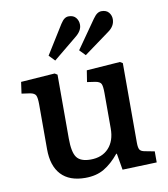

<svg xmlns="http://www.w3.org/2000/svg" viewBox="-87 -853 822 941"><g transform="rotate(-10 324.0 -383.0)"><path d="M262 14Q183 14 142 -30Q101 -74 101 -157V-379Q101 -413 95 -425Q89 -437 67 -441L25 -447L33 -504L202 -516L215 -508V-190Q215 -122 234 -96Q253 -70 303 -70Q360 -70 393 -105.5Q426 -141 426 -203V-379Q426 -414 420 -425.5Q414 -437 392 -441L351 -447L360 -504L527 -516L540 -508V-112Q540 -86 546.5 -76.5Q553 -67 572 -64L619 -55V0L448 6L434 -76H431Q395 -32 356 -9Q317 14 262 14ZM216 -578 188 -607 277 -750Q288 -767 297.5 -773.5Q307 -780 318 -780Q342 -780 354 -765Q366 -750 366 -730Q366 -700 333 -674ZM368 -578 340 -607 438 -747Q450 -764 460 -770.5Q470 -777 481 -777Q505 -777 517 -762.5Q529 -748 529 -729Q529 -694 494 -670Z"/></g></svg>

Font: Literata Medium
Style: Regular
Weight: 500
Designer: Latin by Veronika Burian and Jose Scaglione. Greek by Irene Vlachou. Cyrillic by Vera Evstafieva.
Foundry: TypeTogether
Version: Version 3.103; ttfautohint (v1.8.4.7-5d5b);gftools[0.9.29]